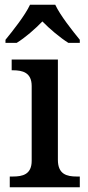

<svg xmlns="http://www.w3.org/2000/svg" viewBox="-20 -786 369 806"><path d="M3 -619V-606H50C86 -628 128 -665 158 -696C188 -665 232 -628 267 -606H315V-619C284 -657 233 -721 212 -766H106C85 -721 34 -657 3 -619ZM21 0H315V-45H302C261 -45 223 -54 223 -115V-536H29V-491H34C74 -491 113 -482 113 -425V-111C113 -53 74 -45 34 -45H21Z"/></svg>

Font: Noto Serif Medium
Style: Regular
Weight: 500
Designer: Monotype Design Team
Foundry: Monotype Imaging Inc.
Version: Version 2.013